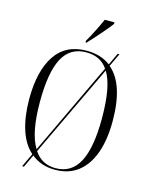

<svg xmlns="http://www.w3.org/2000/svg" viewBox="-140 -1018 890 1145"><g transform="rotate(15 305.5 -445.5)"><path d="M285 -781Q307 -819 326.5 -858Q346 -897 361 -931H421V-921Q408 -904 385.5 -877Q363 -850 337.5 -821.5Q312 -793 291 -771H285ZM151 -45Q99 -91 73.5 -172Q48 -253 48 -359Q48 -532 112.5 -628.5Q177 -725 306 -725Q394 -725 453 -680L488 -755H499L460 -673Q563 -587 563 -358Q563 -244 533.5 -161.5Q504 -79 446.5 -34.5Q389 10 305 10Q218 10 159 -39L122 40H111ZM438 -650Q394 -715 306 -715Q206 -715 160 -627.5Q114 -540 114 -358Q114 -168 168 -80ZM305 0Q404 0 450.5 -89Q497 -178 497 -358Q497 -456 484.5 -526Q472 -596 445 -640L174 -70Q220 0 305 0Z"/></g></svg>

Font: Noto Serif Display Condensed Light
Style: Regular
Weight: 300
Width: 3
Designer: Monotype Design Team
Foundry: Monotype Imaging Inc.
Version: Version 2.009